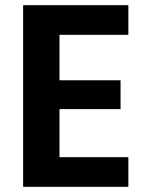

<svg xmlns="http://www.w3.org/2000/svg" viewBox="-20 -719 572 739"><path d="M474 -699V-585H209V-410H444V-299H209V-114H474V0H69V-699Z"/></svg>

Font: SVN-Poppins SemiBold
Style: Regular
Weight: 600
Designer: Ninad Kale (Devanagari), Jonny Pinhorn (Latin)
Foundry: Indian Type Foundry
Version: Version 3.002 2017